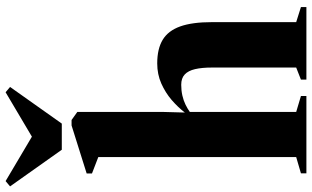

<svg xmlns="http://www.w3.org/2000/svg" viewBox="-273 -857 1086 668"><g transform="rotate(-90 270.0 -523.0)"><path d="M57.5 -35.5V-724L0.5 -746V-764.5L167.5 -817H186.5L214.5 -797V-496.5L212.5 -423Q231 -447 256.2 -468.8Q281.5 -490.5 313.5 -504.8Q345.5 -519 383.5 -519Q434 -519 465.5 -500Q497 -481 512 -439.2Q527 -397.5 527 -328.5V-35.5L579.5 -19V0H327V-19L369 -35.5V-328.5Q369 -363.5 363.5 -387.2Q358 -411 345 -423.2Q332 -435.5 309 -435.5Q289 -435.5 271.5 -431.5Q254 -427.5 239.8 -420.5Q225.5 -413.5 214.5 -405.5V-35.5L270 -19V0H1V-19ZM83 -851 -44.5 -1031 -26 -1046.5 128.5 -955 283 -1046.5 301.5 -1031 174 -851Z"/></g></svg>

Font: Merriweather 144pt ExtraBold
Style: Regular
Weight: 800
Version: Version 2.100